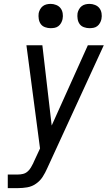

<svg xmlns="http://www.w3.org/2000/svg" viewBox="-20 -968 554 988"><path d="M73 0H20V-70H73Q85 -70 98 -73Q111 -76 121.5 -85Q132 -94 139 -106Q146 -118 152 -130V-131Q160 -149 169 -167.5Q178 -186 186 -204L116 -735H198L246 -322L432 -735H514L223 -102Q213 -79 199.5 -58Q186 -37 165 -22.5Q144 -8 120 -4Q96 0 73 0ZM440 -823Q426 -823 412 -828Q398 -833 390 -844Q382 -855 379.5 -870Q377 -885 379 -900Q381 -910 386.5 -920Q392 -930 400.5 -936.5Q409 -943 419.5 -945.5Q430 -948 441 -948Q455 -948 469 -942.5Q483 -937 491.5 -926Q500 -915 502.5 -900Q505 -885 502 -870Q500 -860 494.5 -850Q489 -840 480.5 -833.5Q472 -827 461.5 -825Q451 -823 440 -823ZM240 -823Q226 -823 212 -828Q198 -833 190 -844Q182 -855 179.5 -870Q177 -885 179 -900Q181 -910 186.5 -920Q192 -930 200.5 -936.5Q209 -943 219.5 -945.5Q230 -948 241 -948Q255 -948 269 -942.5Q283 -937 291.5 -926Q300 -915 302.5 -900Q305 -885 302 -870Q300 -860 294.5 -850Q289 -840 280.5 -833.5Q272 -827 261.5 -825Q251 -823 240 -823Z"/></svg>

Font: Iosevka Custom
Style: Italic
Weight: 400
Italic angle: -9°
Monospace: yes
Designer: Belleve Invis
Foundry: Belleve Invis
Version: Version 30.3.3; ttfautohint (v1.8.3)